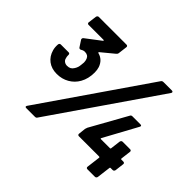

<svg xmlns="http://www.w3.org/2000/svg" viewBox="-150 -933 1164 1164"><g transform="rotate(45 432.0 -351.0)"><path d="M326 -446Q326 -393 304 -354Q284 -318 248.5 -297.5Q213 -277 169 -277Q124 -277 93.5 -300Q63 -323 52 -363Q46 -383 48 -409Q50 -421 61 -421H127Q138 -421 138 -409V-403Q138 -393 141 -385Q143 -372 153.5 -364Q164 -356 179 -356Q207 -356 220 -378Q233 -396 235 -422Q237 -438 237 -443Q237 -457 232 -470Q223 -493 195 -493Q182 -493 170 -485Q167 -483 162 -483Q156 -483 153 -488L127 -528Q125 -530 125 -535Q125 -541 130 -545L226 -618Q228 -620 227 -622Q226 -624 223 -624H95Q90 -624 87 -627.5Q84 -631 85 -636L92 -690Q93 -695 96.5 -698.5Q100 -702 105 -702H343Q348 -702 351 -698.5Q354 -695 353 -690L346 -633Q345 -624 337 -618L257 -552Q255 -550 255.5 -548Q256 -546 259 -545Q303 -534 320 -487Q326 -468 326 -446ZM662 -700H734Q740 -700 742.5 -696Q745 -692 741 -686L274 -8Q270 0 259 0H186Q176 0 176 -6Q176 -10 179 -14L646 -692Q651 -700 662 -700ZM841 -175 834 -117Q833 -112 829.5 -108.5Q826 -105 821 -105H803Q798 -105 798 -100L787 -12Q786 -7 782.5 -3.5Q779 0 774 0H709Q704 0 701 -3.5Q698 -7 699 -12L710 -100Q710 -105 705 -105H531Q526 -105 523 -108.5Q520 -112 521 -117L526 -163Q528 -171 531 -178L661 -411Q665 -420 675 -420H744Q751 -420 753 -416.5Q755 -413 751 -406L635 -193Q634 -191 634.5 -189Q635 -187 637 -187H715Q721 -187 721 -192L729 -257Q730 -262 733.5 -265.5Q737 -269 742 -269H807Q812 -269 815 -265.5Q818 -262 817 -257L809 -192Q809 -187 813 -187H831Q836 -187 839 -183.5Q842 -180 841 -175Z"/></g></svg>

Font: Barlow
Style: Bold Italic
Weight: 700
Italic angle: -7°
Designer: Jeremy Tribby
Foundry: Tribby Type
Version: Version 1.422